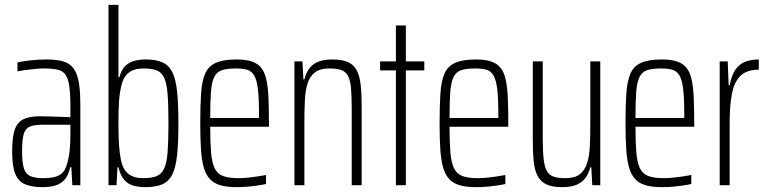

<svg xmlns="http://www.w3.org/2000/svg" viewBox="-20 -763 3162 791"><path d="M155 8Q112 8 84 -3.5Q56 -15 43 -46.5Q30 -78 30 -139Q30 -195 40 -226.5Q50 -258 75 -271Q100 -284 144 -284Q155 -284 171 -283.5Q187 -283 205 -282.5Q223 -282 239.5 -281.5Q256 -281 270 -280V-325Q270 -376 265.5 -407.5Q261 -439 250 -455Q239 -471 217.5 -476Q196 -481 161 -481Q145 -481 125 -479Q105 -477 85.5 -474.5Q66 -472 52 -469V-506Q76 -511 106.5 -514.5Q137 -518 171 -518Q205 -518 229 -513Q253 -508 268.5 -496Q284 -484 293.5 -462.5Q303 -441 307 -408.5Q311 -376 311 -331V0H278L274 -74H269Q262 -39 244.5 -21Q227 -3 204 2.5Q181 8 155 8ZM158 -29Q182 -29 201.5 -33Q221 -37 235 -49Q249 -61 256 -87Q264 -115 267 -143.5Q270 -172 270 -209V-249H152Q120 -249 102 -241Q84 -233 77.5 -210Q71 -187 71 -139Q71 -95 78 -71Q85 -47 104 -38Q123 -29 158 -29Z M579 8Q552 8 530 2Q508 -4 492 -22Q476 -40 468 -74H464L460 0H427V-743H468V-445H472Q479 -472 492.5 -487.5Q506 -503 528 -510.5Q550 -518 580 -518Q622 -518 648.5 -506.5Q675 -495 689.5 -466.5Q704 -438 709.5 -386.5Q715 -335 715 -255Q715 -175 709.5 -123.5Q704 -72 689.5 -43.5Q675 -15 648 -3.5Q621 8 579 8ZM570 -29Q604 -29 624.5 -37Q645 -45 656 -68Q667 -91 670.5 -136Q674 -181 674 -255Q674 -330 670.5 -375Q667 -420 656 -443Q645 -466 624.5 -473.5Q604 -481 571 -481Q532 -481 509.5 -463Q487 -445 479 -406Q472 -375 470 -340Q468 -305 468 -256Q468 -206 470 -171Q472 -136 478 -105Q486 -65 508.5 -47Q531 -29 570 -29Z M956 8Q916 8 889 0.5Q862 -7 845 -25Q828 -43 819.5 -73Q811 -103 808 -147.5Q805 -192 805 -254Q805 -329 808.5 -379.5Q812 -430 825.5 -460.5Q839 -491 870 -504.5Q901 -518 954 -518Q992 -518 1016.5 -510Q1041 -502 1055.5 -484.5Q1070 -467 1077 -436.5Q1084 -406 1086 -361.5Q1088 -317 1088 -256V-241H846Q846 -177 849.5 -135.5Q853 -94 864 -70.5Q875 -47 898.5 -38Q922 -29 962 -29Q980 -29 1000.5 -31Q1021 -33 1040.5 -36Q1060 -39 1076 -42V-5Q1063 -2 1043 1Q1023 4 1000.5 6Q978 8 956 8ZM1047 -257V-296Q1047 -359 1042.5 -396Q1038 -433 1027.5 -451.5Q1017 -470 998.5 -475.5Q980 -481 952 -481Q916 -481 894.5 -474Q873 -467 862.5 -445.5Q852 -424 849 -384Q846 -344 846 -277H1066Z M1193 0V-510H1226L1230 -436H1234Q1240 -460 1252.5 -478.5Q1265 -497 1288 -507.5Q1311 -518 1349 -518Q1389 -518 1413 -507.5Q1437 -497 1449.5 -473.5Q1462 -450 1466 -412.5Q1470 -375 1470 -321V0H1429V-313Q1429 -368 1426 -401Q1423 -434 1413 -451.5Q1403 -469 1384.5 -475Q1366 -481 1336 -481Q1298 -481 1277 -464.5Q1256 -448 1247 -419Q1238 -390 1236 -350Q1234 -310 1234 -263V0Z M1611 0V-473H1546V-510H1611V-658H1652V-510H1728V-473H1652V0Z M1942 8Q1902 8 1875 0.5Q1848 -7 1831 -25Q1814 -43 1805.5 -73Q1797 -103 1794 -147.5Q1791 -192 1791 -254Q1791 -329 1794.5 -379.5Q1798 -430 1811.5 -460.5Q1825 -491 1856 -504.5Q1887 -518 1940 -518Q1978 -518 2002.5 -510Q2027 -502 2041.5 -484.5Q2056 -467 2063 -436.5Q2070 -406 2072 -361.5Q2074 -317 2074 -256V-241H1832Q1832 -177 1835.5 -135.5Q1839 -94 1850 -70.5Q1861 -47 1884.5 -38Q1908 -29 1948 -29Q1966 -29 1986.5 -31Q2007 -33 2026.5 -36Q2046 -39 2062 -42V-5Q2049 -2 2029 1Q2009 4 1986.5 6Q1964 8 1942 8ZM2033 -257V-296Q2033 -359 2028.5 -396Q2024 -433 2013.5 -451.5Q2003 -470 1984.5 -475.5Q1966 -481 1938 -481Q1902 -481 1880.5 -474Q1859 -467 1848.5 -445.5Q1838 -424 1835 -384Q1832 -344 1832 -277H2052Z M2296 8Q2257 8 2233 -2.5Q2209 -13 2196 -36Q2183 -59 2179 -96.5Q2175 -134 2175 -189V-510H2216V-197Q2216 -143 2219.5 -109.5Q2223 -76 2233 -58.5Q2243 -41 2261.5 -35Q2280 -29 2309 -29Q2348 -29 2368.5 -45Q2389 -61 2398.5 -90.5Q2408 -120 2410 -160Q2412 -200 2412 -247V-510H2453V0H2420L2416 -74H2412Q2406 -50 2393 -31.5Q2380 -13 2357 -2.5Q2334 8 2296 8Z M2708 8Q2668 8 2641 0.5Q2614 -7 2597 -25Q2580 -43 2571.5 -73Q2563 -103 2560 -147.5Q2557 -192 2557 -254Q2557 -329 2560.5 -379.5Q2564 -430 2577.5 -460.5Q2591 -491 2622 -504.5Q2653 -518 2706 -518Q2744 -518 2768.5 -510Q2793 -502 2807.5 -484.5Q2822 -467 2829 -436.5Q2836 -406 2838 -361.5Q2840 -317 2840 -256V-241H2598Q2598 -177 2601.5 -135.5Q2605 -94 2616 -70.5Q2627 -47 2650.5 -38Q2674 -29 2714 -29Q2732 -29 2752.5 -31Q2773 -33 2792.5 -36Q2812 -39 2828 -42V-5Q2815 -2 2795 1Q2775 4 2752.5 6Q2730 8 2708 8ZM2799 -257V-296Q2799 -359 2794.5 -396Q2790 -433 2779.5 -451.5Q2769 -470 2750.5 -475.5Q2732 -481 2704 -481Q2668 -481 2646.5 -474Q2625 -467 2614.5 -445.5Q2604 -424 2601 -384Q2598 -344 2598 -277H2818Z M2945 0V-510H2978L2982 -412H2986Q2994 -454 3010.5 -477Q3027 -500 3051 -509Q3075 -518 3106 -518V-476Q3057 -476 3031 -451Q3005 -426 2995.5 -377Q2986 -328 2986 -258V0Z"/></svg>

Font: Saira ExtraCondensed ExtraLight
Style: Regular
Weight: 250
Width: 2
Designer: Hector Gatti with collaboration of the Omnibus-Type team
Foundry: Omnibus-Type
Version: Version 1.101